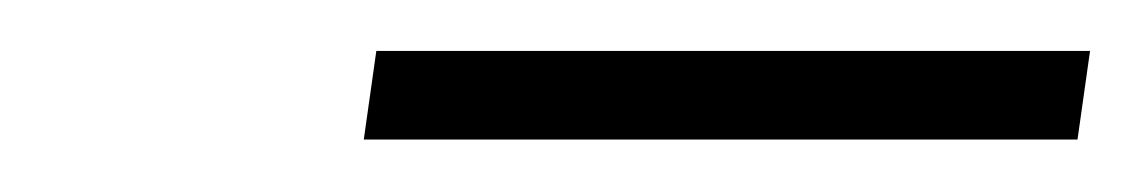

<svg xmlns="http://www.w3.org/2000/svg" viewBox="-20 -722 446 75"><path d="M405.8 -702.1 400.9 -667.5H122.1L127 -702.1Z"/></svg>

Font: Roboto ExtraLight
Style: Italic
Weight: 250
Designer: Christian Robertson
Foundry: Google
Version: Version 3.009; 2024